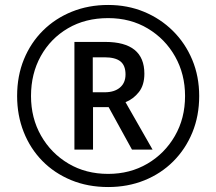

<svg xmlns="http://www.w3.org/2000/svg" viewBox="-20 -744 871 774"><path d="M416 10Q334 10 266.5 -18Q199 -46 150.5 -95.5Q102 -145 75.5 -212Q49 -279 49 -357Q49 -438 76.5 -505Q104 -572 153.5 -621Q203 -670 270 -697Q337 -724 416 -724Q494 -724 560.5 -696.5Q627 -669 677 -619.5Q727 -570 755 -503Q783 -436 783 -357Q783 -277 755.5 -210Q728 -143 678.5 -93.5Q629 -44 562 -17Q495 10 416 10ZM416 -43Q504 -43 574 -84Q644 -125 685 -196Q726 -267 726 -357Q726 -445 686 -516Q646 -587 576 -629Q506 -671 416 -671Q324 -671 254 -630Q184 -589 144.5 -518Q105 -447 105 -357Q105 -268 145.5 -197Q186 -126 256 -84.5Q326 -43 416 -43ZM280 -141V-575H404Q562 -575 562 -447Q562 -401 540 -373Q518 -345 486 -332L595 -141H512L418 -312H355V-141ZM402 -372Q441 -372 463.5 -391Q486 -410 486 -444Q486 -480 465.5 -496.5Q445 -513 401 -513H354V-372Z"/></svg>

Font: Noto Sans Khmer SemiCondensed
Style: Regular
Weight: 400
Width: 4
Designer: Danh Hong and the Monotype Design Team
Foundry: Monotype Imaging Inc.
Version: Version 2.004; ttfautohint (v1.8.4.7-5d5b)